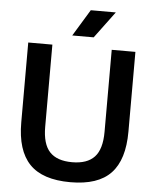

<svg xmlns="http://www.w3.org/2000/svg" viewBox="-62 -1000 858 1062"><g transform="rotate(5 367.0 -469.0)"><path d="M368.5 9.5Q213.5 9.5 141.5 -65.8Q69.5 -141 69.5 -297V-740H203.5V-284Q203.5 -188 244 -144.8Q284.5 -101.5 368.5 -101.5Q452 -101.5 492.5 -144.8Q533 -188 533 -284V-740H664.5V-297Q664.5 -141 593.2 -65.8Q522 9.5 368.5 9.5ZM308.5 -800 398.5 -948H537.5L427.5 -800Z"/></g></svg>

Font: Encode Sans SmBold
Style: Regular
Weight: 600
Designer: Multiple Designers
Foundry: Impallari Type
Version: Version 3.002; ttfautohint (v1.8.3) -l 8 -r 50 -G 200 -x 14 